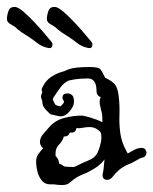

<svg xmlns="http://www.w3.org/2000/svg" viewBox="-95 -546 442 553"><path d="M49 -15Q34 -15 25 -26.5Q16 -38 12.5 -53Q9 -68 9 -80Q9 -93 15 -101.5Q21 -110 29 -119L28 -120Q20 -128 20 -137Q20 -149 29.5 -160Q39 -171 46 -179Q63 -199 89 -206Q115 -213 140 -213Q146 -213 165 -207.5Q184 -202 200 -194Q200 -203 199.5 -211.5Q199 -220 196 -230Q195 -235 193.5 -241Q192 -247 192 -253Q192 -260 195 -266Q183 -271 183 -284Q183 -320 158 -320Q127 -320 103 -314Q90 -308 81 -296.5Q72 -285 59 -265Q57 -261 57 -259Q59 -255 60.5 -251.5Q62 -248 64 -245Q71 -240 80 -240Q80 -240 84.5 -245Q89 -250 89 -251V-255Q85 -260 85 -265Q85 -277 100 -277Q107 -277 112.5 -272Q118 -267 118 -255V-251Q118 -241 106 -226Q94 -211 80 -211Q75 -211 69.5 -212.5Q64 -214 59 -215Q55 -215 51 -217Q47 -219 42 -225Q36 -230 31.5 -237Q27 -244 27 -253Q26 -258 24.5 -261.5Q23 -265 23 -266Q23 -271 24.5 -274.5Q26 -278 27 -281Q23 -288 27 -294Q36 -314 53 -325Q70 -336 90 -341Q106 -349 123.5 -351Q141 -353 162 -353Q188 -353 193.5 -347Q199 -341 208 -322Q227 -313 235.5 -303.5Q244 -294 247 -268Q250 -242 249 -215Q248 -188 251.5 -162.5Q255 -137 268 -113Q269 -110 273 -104Q282 -109 291 -114Q300 -119 310 -120H313Q320 -120 323.5 -115.5Q327 -111 327 -106Q327 -102 324 -97.5Q321 -93 315 -92Q309 -91 296 -83Q283 -75 271 -71Q258 -65 248 -56.5Q238 -48 227 -34Q221 -28 214 -28Q198 -28 201 -47Q202 -49 203.5 -61Q205 -73 206 -87Q200 -78 189.5 -69.5Q179 -61 160 -51Q158 -50 152.5 -47.5Q147 -45 144 -44Q134 -40 125 -34.5Q116 -29 107 -21Q103 -17 97.5 -15Q92 -13 83 -13Q79 -13 73 -13.5Q67 -14 60 -15ZM114 -65Q119 -65 121 -66Q147 -79 161 -84.5Q175 -90 182.5 -100.5Q190 -111 196 -138Q196 -140 196.5 -142.5Q197 -145 197 -149Q197 -162 194 -166Q181 -180 163 -180Q153 -180 143.5 -178Q134 -176 125 -177Q123 -164 111 -164H106Q102 -153 92 -153H89Q85 -139 75 -129.5Q65 -120 65 -104V-97Q75 -87 75 -75Q81 -73 85.5 -69.5Q90 -66 94 -66H95ZM158 -408Q140 -412 128 -421.5Q116 -431 104 -439Q94 -445 83 -452.5Q72 -460 64 -468Q57 -472 48.5 -477.5Q40 -483 40 -491Q40 -502 44.5 -514.5Q49 -527 64 -526Q73 -525 88 -512Q103 -499 119.5 -481.5Q136 -464 149 -448.5Q162 -433 167 -427Q171 -423 171 -418Q171 -405 158 -408ZM43 -408Q25 -412 13 -421.5Q1 -431 -11 -439Q-21 -445 -32 -452.5Q-43 -460 -51 -468Q-58 -472 -66.5 -477.5Q-75 -483 -75 -491Q-75 -502 -70.5 -514.5Q-66 -527 -51 -526Q-42 -525 -27 -512Q-12 -499 4.5 -481.5Q21 -464 34 -448.5Q47 -433 52 -427Q56 -423 56 -418Q56 -405 43 -408Z"/></svg>

Font: RU Serius
Style: Regular
Weight: 400
Designer: Robert E. Leuschke
Foundry: Robert E. Leuschke
Version: Version 1.011; ttfautohint (v1.8.3)